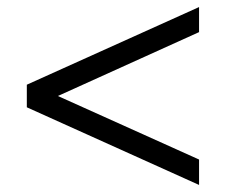

<svg xmlns="http://www.w3.org/2000/svg" viewBox="-20 -557 640 544"><path d="M544 -33 56 -253V-317L544 -537V-466L133 -280V-290L544 -105Z"/></svg>

Font: Nunito Sans 8pt
Style: Regular
Weight: 400
Version: Version 3.101;gftools[0.9.27]